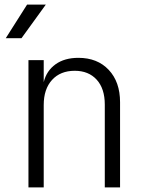

<svg xmlns="http://www.w3.org/2000/svg" viewBox="-20 -810 640 830"><path d="M103 0V-550H169V-455Q181 -504 220 -532Q259 -560 319 -560Q401 -560 450 -508Q499 -456 499 -368V0H433V-358Q433 -427 398 -465.5Q363 -504 303 -504Q241 -504 205 -464.5Q169 -425 169 -356V0ZM5 -645 97 -790H178L73 -645Z"/></svg>

Font: JetBrains Mono NL ExtraLight
Style: Regular
Weight: 200
Designer: Philipp Nurullin, Konstantin Bulenkov
Foundry: JetBrains
Version: Version 2.304; ttfautohint (v1.8.4.7-5d5b)